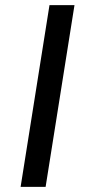

<svg xmlns="http://www.w3.org/2000/svg" viewBox="-20 -725 336 745"><path d="M60 0 172 -705H269L157 0Z"/></svg>

Font: Nunito Sans 7pt SemiCondensed Medium
Style: Italic
Weight: 500
Width: 4
Italic angle: -9°
Designer: Vernon Adams
Foundry: Vernon Adams
Version: Version 3.101;gftools[0.9.27]